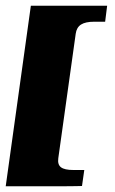

<svg xmlns="http://www.w3.org/2000/svg" viewBox="-27 -554 404 672"><path d="M177 0Q174 22 186.5 31.5Q199 41 230 41H268L260 97Q258 97 238 97.5Q218 98 188.5 98Q159 98 126 98Q93 98 64 98Q35 98 15 98Q-5 98 -7 98L81 -534H348L341 -478H303Q272 -478 256.5 -468Q241 -458 238 -436Z"/></svg>

Font: Genos
Style: Bold Italic
Weight: 700
Italic angle: -8°
Version: Version 1.010